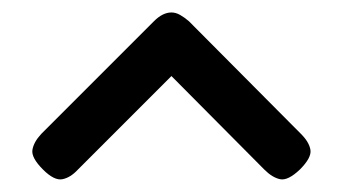

<svg xmlns="http://www.w3.org/2000/svg" viewBox="-20 -537 549 308"><path d="M255 -517Q262 -517 269 -513Q276 -509 283 -503L463 -322Q476 -309 478 -296.5Q480 -284 461 -265Q442 -247 429.5 -249.5Q417 -252 404 -265L255 -415L105 -265Q93 -252 80 -249.5Q67 -247 49 -265Q30 -284 32 -296.5Q34 -309 46 -322L227 -503Q241 -517 255 -517Z"/></svg>

Font: Fredoka
Style: Regular
Weight: 400
Designer: Ben Nathan
Foundry: Milena B. Brandão, Ben Nathan
Version: Version 2.001